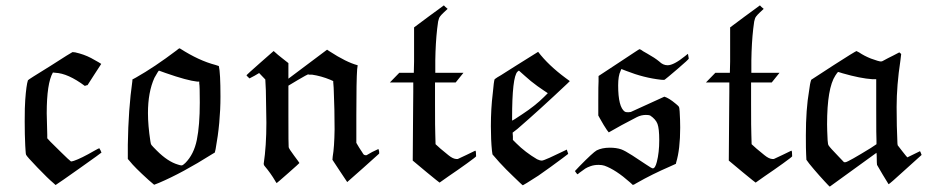

<svg xmlns="http://www.w3.org/2000/svg" viewBox="-20 -660 3455 715"><path d="M177 -390Q154 -350 154 -238Q154 -220 156 -158V-145L168 -132Q179 -121 208 -92.5Q237 -64 244 -59Q245 -58 255 -61Q282 -70 332 -99Q348 -108 350 -108L352 -104Q355 -100 356 -96L358 -92Q358 -91 279 -35Q200 21 187 29L177 20Q160 6 119.5 -36Q79 -78 77 -84L76 -89Q76 -94 75 -102Q74 -110 74 -118Q72 -158 72 -208Q72 -264 74 -288Q78 -343 84 -361Q84 -363 167 -414Q248 -466 250 -466Q255 -465 260 -465Q292 -458 319 -444Q357 -423 357 -422Q345 -404 331 -382L306 -343L301 -342L296 -340Q233 -387 186 -389Z M456 -121Q458 -254 473 -359V-364L486 -371Q555 -410 637 -472Q646 -480 649 -480Q650 -480 651 -479Q721 -434 783 -418L795 -414Q801 -389 801 -300Q801 -203 783 -105Q780 -94 780 -92L770 -86Q659 -16 572 21L554 28Q549 24 533 10Q480 -38 463 -60L456 -68ZM724 -278Q724 -341 722 -349V-356H715Q677 -360 597 -388L572 -397Q570 -397 555 -370Q531 -317 531 -239Q531 -193 540 -134Q541 -124 544.5 -119.5Q548 -115 564 -99Q605 -58 643 -47Q652 -44 656 -44Q661 -44 670 -53Q702 -85 713 -139Q724 -193 724 -278Z M909 -368Q898 -378 898 -380Q898 -381 950 -427L999 -470L1007 -463Q1012 -458 1030.5 -443.5Q1049 -429 1054 -425V-367L1198 -475L1207 -469Q1270 -428 1312 -417L1310 -402Q1307 -362 1307 -231V-128L1317 -111Q1320 -106 1323.5 -101Q1327 -96 1328.5 -93.5Q1330 -91 1331.5 -88.5Q1333 -86 1334 -85Q1335 -84 1337 -83Q1339 -82 1340.5 -82Q1342 -82 1345 -82L1366 -94Q1388 -105 1389 -105Q1390 -105 1392 -95V-88L1333 -35L1273 18Q1260 -1 1245 -24L1218 -65L1219 -77Q1225 -111 1226 -178Q1226 -254 1223 -321Q1223 -326 1222.5 -334Q1222 -342 1221.5 -347Q1221 -352 1221 -353V-358L1210 -363Q1176 -377 1142 -382Q1138 -382 1132 -382L1127 -383Q1125 -383 1089 -362L1054 -341V-229Q1054 -115 1055 -112Q1056 -106 1075.5 -80Q1095 -54 1095 -53Q1095 -52 1053 -15Q1011 22 1010 22L1009 20Q1008 19 1007 17.5Q1006 16 1005 14Q988 -15 966 -41Q962 -45 962 -50Q972 -116 972 -203Q972 -222 971 -265Q970 -308 970 -324L968 -364Q952 -380 945 -388L928 -378Q910 -368 909 -368Z M1633 -640Q1637 -635 1647 -627L1632 -613Q1626 -607 1624 -605Q1622 -603 1619 -599Q1616 -595 1615.5 -593.5Q1615 -592 1613.5 -587Q1612 -582 1611.5 -579.5Q1611 -577 1610 -568Q1609 -559 1608 -553Q1602 -500 1601 -435V-389H1706Q1697 -377 1677 -353H1600V-274Q1600 -178 1601 -159L1602 -123Q1615 -110 1650 -82Q1666 -69 1678 -68H1685L1717 -83Q1749 -99 1750 -99Q1753 -99 1753 -78Q1753 -76 1719 -51.5Q1685 -27 1651 -4L1617 20Q1616 20 1568.5 -19Q1521 -58 1517 -62Q1517 -122 1518 -196Q1518 -228 1518.5 -262.5Q1519 -297 1519 -318.5Q1519 -340 1519 -341V-353H1432Q1456 -377 1467 -389H1521L1522 -431V-558L1577 -599Z M2091 -103Q2091 -101 2093.5 -94.5Q2096 -88 2096 -87L2075 -71Q2031 -38 1985 -6Q1929 30 1927 30Q1926 30 1915.5 20Q1905 10 1890 -4.5Q1875 -19 1865 -29Q1841 -53 1814 -85L1812 -99Q1808 -139 1808 -190Q1808 -256 1815 -312Q1819 -358 1822 -365L1832 -372Q1843 -378 1864.5 -392Q1886 -406 1904 -417L1984 -467Q2022 -417 2087 -369L2102 -358L2093 -349Q1987 -249 1907 -180L1889 -166L1890 -152V-139L1903 -126Q1936 -93 1980 -67Q1990 -62 1998 -62Q2003 -62 2026.5 -72.5Q2050 -83 2070 -93ZM1917 -393Q1913 -397 1912 -397Q1909 -395 1907 -393Q1887 -373 1887 -219V-211Q1890 -211 1924 -234Q1973 -266 2006 -299L2020 -313L2005 -323Q1982 -338 1957 -358Q1951 -363 1935 -377Q1919 -391 1917 -393Z M2130 -11Q2127 -14 2121 -23L2138 -41Q2188 -92 2202 -100Q2222 -110 2251 -110Q2275 -110 2293 -104Q2307 -99 2335 -81Q2363 -63 2385 -48Q2407 -33 2411 -33Q2420 -33 2426 -57Q2435 -92 2435 -138Q2435 -181 2428.5 -198.5Q2422 -216 2401 -230Q2396 -232 2385 -232Q2368 -232 2352 -224Q2347 -222 2295 -194L2247 -167L2240 -176Q2229 -192 2214 -219L2208 -230V-284Q2208 -346 2209 -357V-377L2285 -427Q2320 -450 2341 -464Q2362 -478 2362 -477L2364 -476Q2366 -475 2368 -474Q2371 -471 2391 -460Q2418 -445 2435 -431Q2449 -417 2466 -417Q2489 -417 2531 -451Q2536 -455 2539 -457.5Q2542 -460 2542 -459Q2545 -443 2545 -442Q2545 -439 2503.5 -403.5Q2462 -368 2455 -363Q2453 -362 2442 -363Q2378 -370 2312 -396Q2295 -403 2294 -403Q2293 -400 2291 -396Q2282 -378 2282 -342Q2282 -261 2307 -244Q2310 -242 2320 -242L2329 -243Q2413 -281 2454 -300Q2471 -295 2496 -274Q2507 -265 2508.5 -262Q2510 -259 2511 -245Q2513 -213 2513 -185Q2513 -104 2498 -55L2497 -50L2475 -40Q2408 -11 2352 21Q2350 22 2347.5 23.5Q2345 25 2343.5 26Q2342 27 2340.5 27.5Q2339 28 2338 28L2337 29Q2332 25 2326 19Q2273 -28 2231 -43Q2222 -46 2209 -46Q2193 -46 2180 -41.5Q2167 -37 2160 -32.5Q2153 -28 2137 -16Q2132 -11 2130 -11Z M2810 -640Q2814 -635 2824 -627L2809 -613Q2803 -607 2801 -605Q2799 -603 2796 -599Q2793 -595 2792.5 -593.5Q2792 -592 2790.5 -587Q2789 -582 2788.5 -579.5Q2788 -577 2787 -568Q2786 -559 2785 -553Q2779 -500 2778 -435V-389H2883Q2874 -377 2854 -353H2777V-274Q2777 -178 2778 -159L2779 -123Q2792 -110 2827 -82Q2843 -69 2855 -68H2862L2894 -83Q2926 -99 2927 -99Q2930 -99 2930 -78Q2930 -76 2896 -51.5Q2862 -27 2828 -4L2794 20Q2793 20 2745.5 -19Q2698 -58 2694 -62Q2694 -122 2695 -196Q2695 -228 2695.5 -262.5Q2696 -297 2696 -318.5Q2696 -340 2696 -341V-353H2609Q2633 -377 2644 -389H2698L2699 -431V-558L2754 -599Z M3001 -363Q3012 -370 3029.5 -381.5Q3047 -393 3084 -417Q3121 -441 3145.5 -456Q3170 -471 3170 -470L3171 -469Q3173 -468 3175 -467Q3177 -466 3179 -465Q3198 -452 3223 -442Q3253 -431 3261 -431Q3265 -431 3273 -436Q3275 -437 3287 -443.5Q3299 -450 3306 -453L3329 -465Q3333 -461 3336 -459L3333 -434Q3319 -342 3319 -262Q3319 -189 3322 -126L3323 -119L3340 -97Q3358 -74 3359 -74L3406 -97Q3407 -97 3412 -83L3351 -28Q3292 26 3289 26Q3279 10 3267 -10L3246 -46Q3245 -54 3245 -69Q3245 -84 3244 -91L3157 -28L3070 35Q3069 35 3050.5 15Q3032 -5 3011 -29.5Q2990 -54 2983 -65L2982 -86Q2981 -100 2981 -156Q2981 -253 2993 -322Q2996 -349 3001 -363ZM3118 -387 3102 -392Q3099 -392 3091 -379Q3060 -332 3060 -197Q3060 -178 3062 -138Q3063 -121 3066 -118Q3071 -110 3102 -78L3123 -56H3129Q3140 -58 3223 -109L3244 -123V-136Q3243 -143 3243 -257V-365H3229Q3184 -368 3118 -387Z"/></svg>

Font: KaTeX_Fraktur
Style: Regular
Weight: 400
Version: Version 1.1; ttfautohint (v1.3)